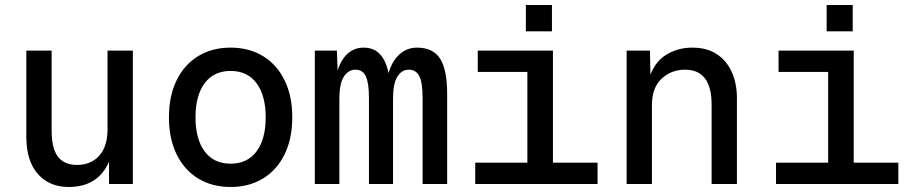

<svg xmlns="http://www.w3.org/2000/svg" viewBox="-20 -734 3640 766"><path d="M254 12Q177 12 131 -40Q85 -92 85 -188V-532H186V-214Q186 -142 211 -109Q236 -76 287 -76Q343 -76 376 -113Q409 -150 409 -218V-532H510V0H415V-89Q371 12 254 12Z M900 12Q826 12 770.5 -22Q715 -56 684.5 -118.5Q654 -181 654 -266Q654 -351 684.5 -413.5Q715 -476 770.5 -510Q826 -544 900 -544Q974 -544 1029.5 -510Q1085 -476 1115.5 -413.5Q1146 -351 1146 -266Q1146 -181 1115.5 -118.5Q1085 -56 1029.5 -22Q974 12 900 12ZM900 -81Q967 -81 1003.5 -130Q1040 -179 1040 -266Q1040 -353 1003.5 -402Q967 -451 900 -451Q833 -451 796.5 -402Q760 -353 760 -266Q760 -179 796.5 -130Q833 -81 900 -81Z M1236 0V-532H1324L1327 -453Q1341 -497 1367.5 -520.5Q1394 -544 1431 -544Q1510 -544 1530 -442Q1544 -490 1573.5 -517Q1603 -544 1644 -544Q1707 -544 1735.5 -500.5Q1764 -457 1764 -359V0H1666V-342Q1666 -406 1652.5 -431Q1639 -456 1611 -456Q1583 -456 1565.5 -428.5Q1548 -401 1548 -340V0H1452V-342Q1452 -403 1439.5 -429.5Q1427 -456 1398 -456Q1370 -456 1352 -428.5Q1334 -401 1334 -340V0Z M1876 0V-85H2084V-447H1886V-532H2186V-85H2364V0ZM2078 -609V-714H2182V-609Z M2480 0V-532H2573L2575 -436Q2596 -491 2641 -517.5Q2686 -544 2742 -544Q2801 -544 2840.5 -517.5Q2880 -491 2900 -445.5Q2920 -400 2920 -343V0H2819V-317Q2819 -456 2713 -456Q2658 -456 2619.5 -420Q2581 -384 2581 -315V0Z M3076 0V-85H3284V-447H3086V-532H3386V-85H3564V0ZM3278 -609V-714H3382V-609Z"/></svg>

Font: Geist Mono Medium
Style: Regular
Weight: 500
Monospace: yes
Designer: Basement.studio, Andrés Briganti, Mateo Zaragoza
Foundry: Basement.studio, Vercel, Andrés Briganti, Guido Ferreyra, Mateo Zaragoza
Version: Version 1.500; ttfautohint (v1.8.4.7-5d5b)